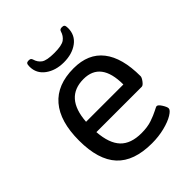

<svg xmlns="http://www.w3.org/2000/svg" viewBox="-204 -827 946 946"><g transform="rotate(-45 269.5 -353.5)"><path d="M55 -258Q55 -391 114 -460Q173 -529 288 -529Q390 -529 442 -462.5Q494 -396 494 -268Q494 -259 482 -243Q470 -227 461 -227H145Q151 -144 188 -105Q225 -66 299 -66Q341 -66 371.5 -76.5Q402 -87 422 -97.5Q442 -108 445 -108Q455 -108 467.5 -88Q480 -68 480 -58Q480 -46 455 -30.5Q430 -15 388.5 -4.5Q347 6 300 6Q175 6 115 -59Q55 -124 55 -258ZM405 -299Q405 -457 285 -457Q156 -457 145 -299ZM140 -688Q140 -703 144 -708Q148 -713 158 -713Q166 -713 170.5 -710.5Q175 -708 177 -701Q184 -676 203 -662.5Q222 -649 275 -649Q327 -649 346 -663Q365 -677 372 -701Q374 -708 378.5 -710.5Q383 -713 391 -713Q401 -713 405 -708Q409 -703 409 -688Q409 -639 371 -611Q333 -583 275 -583Q218 -583 179 -611.5Q140 -640 140 -688Z"/></g></svg>

Font: Asap-Regular
Style: Regular
Weight: 400
Designer: Pablo Cosgaya
Foundry: Omnibus-Type
Version: Version 2.000; ttfautohint (v1.8)